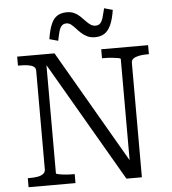

<svg xmlns="http://www.w3.org/2000/svg" viewBox="-61 -985 931 1040"><g transform="rotate(-5 405.0 -465.0)"><path d="M52 0V-49H63Q88 -49 107 -52.5Q126 -56 137 -65Q148 -74 148 -88V-625Q148 -640 137 -647.5Q126 -655 107 -658Q88 -661 63 -661H52V-710H255L621 -79L610 -74V-648Q610 -652 596.5 -654.5Q583 -657 563 -659Q543 -661 523 -661H509V-710H764V-661H753Q729 -661 709.5 -657Q690 -653 679 -645Q668 -637 668 -622V0H584L191 -676L206 -677V-62Q206 -59 220 -56Q234 -53 254.5 -51Q275 -49 293 -49H307V0ZM481 -778Q457 -778 439 -787Q421 -796 407 -809Q393 -822 381.5 -835Q370 -848 358.5 -857Q347 -866 333 -866Q317 -866 307.5 -856Q298 -846 292.5 -826.5Q287 -807 281 -776L234 -789Q242 -840 255 -870Q268 -900 289 -913Q310 -926 341 -926Q364 -926 381.5 -917.5Q399 -909 412.5 -896Q426 -883 438 -870Q450 -857 462.5 -848.5Q475 -840 490 -840Q506 -840 515.5 -850Q525 -860 531 -880Q537 -900 544 -930L590 -917Q582 -866 568 -835.5Q554 -805 533 -791.5Q512 -778 481 -778Z"/></g></svg>

Font: Roboto Serif Light
Style: Regular
Weight: 300
Designer: Greg Gazdowicz
Foundry: Commercial Type
Version: Version 1.008